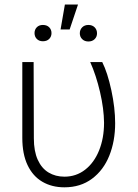

<svg xmlns="http://www.w3.org/2000/svg" viewBox="-20 -798 593 828"><path d="M125 -530.3 126 -201.2Q126 -146 142.8 -108.9Q159.7 -71.8 189.5 -54Q219.2 -36.1 257.8 -36.1Q308.6 -36.1 347.4 -66.4Q386.2 -96.7 407.5 -149.7Q428.7 -202.6 428.7 -268.6Q428.2 -328.6 411.4 -401.1Q394.5 -473.6 369.1 -530.3H420.9Q443.8 -484.9 460.2 -408.7Q476.6 -332.5 476.6 -266.6Q476.6 -189.5 451.4 -126.7Q426.3 -64 376.7 -27.1Q327.1 9.8 257.8 9.8Q203.6 9.8 162.6 -14.2Q121.6 -38.1 98.9 -85.9Q76.2 -133.8 76.2 -203.1V-530.3ZM259.8 -778.3H316.4L280.3 -670.9H241.2ZM165 -690.4Q182.1 -690.4 192.1 -680.4Q202.1 -670.4 202.1 -655.3Q202.1 -640.1 192.1 -630.1Q182.1 -620.1 165 -620.1Q148.4 -620.1 138.7 -630.1Q128.9 -640.1 128.9 -655.3Q128.9 -670.4 138.7 -680.4Q148.4 -690.4 165 -690.4ZM361.3 -690.4Q377.9 -690.4 388.2 -680.2Q398.4 -669.9 398.4 -654.3Q398.4 -639.2 388.2 -629.2Q377.9 -619.1 361.3 -619.1Q344.7 -619.1 334.5 -629.2Q324.2 -639.2 324.2 -654.3Q324.2 -669.9 334.5 -680.2Q344.7 -690.4 361.3 -690.4Z"/></svg>

Font: Pretendard GOV ExtraLight
Style: Regular
Weight: 200
Designer: Base glyphs from Inter by Rasmus Andersson; Hangeul glyphs from Noto Sans CJK(Source Han Sans) by Jang Soo-young and Kan
Foundry: Kil Hyung-jin
Version: Version 1.309